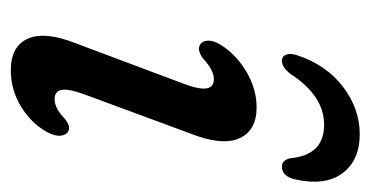

<svg xmlns="http://www.w3.org/2000/svg" viewBox="-189 -503 702 364"><g transform="rotate(90 162.0 -321.0)"><path d="M168 -73.5Q176 -73.5 184.8 -77.8Q193.5 -82 205.5 -93Q220 -104.5 228.5 -99.5Q236 -96 237.2 -85Q238.5 -74 230 -58.5Q213 -28.5 181.5 -9.5Q150 9.5 113.5 9.5Q67.5 9.5 53.2 -23Q39 -55.5 62 -113.5L135.5 -309.5Q149.5 -344.5 147.8 -360Q146 -375.5 130 -375.5Q113.5 -375.5 91 -355Q76 -344 66.5 -348.5Q58.5 -351.5 57.2 -362.5Q56 -373.5 65 -388.5Q83 -417.5 115.8 -437Q148.5 -456.5 183.5 -456.5Q227.5 -456.5 242.2 -423.8Q257 -391 233 -330.5L161.5 -137Q148.5 -103.5 150.2 -88.5Q152 -73.5 168 -73.5ZM216.5 -584.5Q161.5 -584.5 120 -520.5Q107.5 -504.5 95.5 -504.5Q87 -504.5 83.8 -512Q80.5 -519.5 84.5 -532.5Q102.5 -588 144.2 -620Q186 -652 234.5 -652Q283.5 -652 308 -619.8Q332.5 -587.5 320.5 -531.5Q315 -504.5 296 -504.5Q283.5 -504.5 280 -520.5Q274 -584.5 216.5 -584.5Z"/></g></svg>

Font: Fraunces 72pt S100
Style: Italic
Weight: 400
Italic angle: -16°
Version: Version 1.000; ttfautohint (v1.8.3)